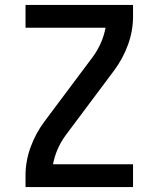

<svg xmlns="http://www.w3.org/2000/svg" viewBox="-20 -755 640 775"><path d="M83 0V-46Q83 -105 103.5 -161Q124 -217 159 -264L355 -526Q374 -552 387 -581.5Q400 -611 406 -643H83V-735H517V-689Q517 -630 496.5 -574Q476 -518 441 -471L245 -209Q226 -183 213 -153.5Q200 -124 194 -92H517V0Z"/></svg>

Font: Iosevka Curly SmBdEx
Style: Regular
Weight: 600
Width: 7
Monospace: yes
Designer: Belleve Invis
Foundry: Belleve Invis
Version: Version 11.1.0; ttfautohint (v1.8.3)